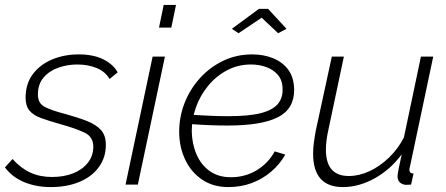

<svg xmlns="http://www.w3.org/2000/svg" viewBox="-37 -750 1813 780"><path d="M169 10Q110 10 61.5 -10Q13 -30 -17 -70L14 -104Q47 -67 86 -49Q125 -31 174 -31Q223 -31 260.5 -46Q298 -61 320 -89Q342 -117 342 -154Q342 -194 307 -211Q272 -228 207 -246Q161 -259 129.5 -270.5Q98 -282 82.5 -301Q67 -320 67 -353Q67 -410 96.5 -449Q126 -488 175 -508.5Q224 -529 283 -529Q343 -529 383.5 -508.5Q424 -488 441 -456L408 -429Q391 -459 356 -473.5Q321 -488 277 -488Q237 -488 200 -475Q163 -462 140 -435Q117 -408 117 -366Q117 -331 143.5 -316.5Q170 -302 228 -287Q279 -273 316 -258.5Q353 -244 373 -222Q393 -200 393 -162Q393 -110 364.5 -71Q336 -32 285.5 -11Q235 10 169 10Z M583 -520H633L523 0H473ZM628 -730H678L659 -638H609Z M891 10Q829 10 784.5 -20Q740 -50 716 -100Q692 -150 691 -210Q690 -271 711.5 -328Q733 -385 773.5 -430.5Q814 -476 868.5 -502.5Q923 -529 988 -529Q1035 -529 1073.5 -513Q1112 -497 1134.5 -466Q1157 -435 1158 -387Q1159 -308 1092.5 -274Q1026 -240 888 -240Q854 -240 814 -241.5Q774 -243 724 -247L733 -284Q784 -281 821 -279.5Q858 -278 891 -278Q975 -278 1023 -290.5Q1071 -303 1091.5 -327.5Q1112 -352 1111 -387Q1111 -423 1092.5 -445Q1074 -467 1045 -477.5Q1016 -488 983 -488Q930 -488 885.5 -464.5Q841 -441 808.5 -401.5Q776 -362 759 -314Q742 -266 742 -217Q743 -165 761.5 -122.5Q780 -80 815 -55Q850 -30 901 -30Q959 -30 1006 -58.5Q1053 -87 1079 -135L1122 -122Q1100 -83 1065 -53Q1030 -23 986 -6.5Q942 10 891 10ZM905 -633 1015 -714H1052L1127 -633L1093 -615L1026 -678L932 -615Z M1356 10Q1235 10 1235 -126Q1235 -147 1238 -170Q1241 -193 1246 -220L1311 -520H1360L1298 -227Q1287 -179 1287 -142Q1287 -35 1380 -35Q1422 -35 1464 -54.5Q1506 -74 1543 -109.5Q1580 -145 1604 -192L1673 -520H1723L1631 -85Q1629 -77 1627.5 -70Q1626 -63 1626 -61Q1626 -45 1643 -45L1633 0Q1626 0 1620.5 0.5Q1615 1 1611 1Q1595 -1 1586.5 -10Q1578 -19 1578 -34Q1578 -38 1579 -44.5Q1580 -51 1583.5 -69Q1587 -87 1595 -123Q1549 -61 1485 -25.5Q1421 10 1356 10Z"/></svg>

Font: Raleway Thin Light
Style: Italic
Weight: 300
Italic angle: -12°
Version: Version 4.026